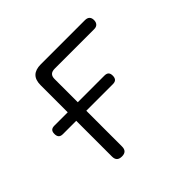

<svg xmlns="http://www.w3.org/2000/svg" viewBox="-138 -708 877 877"><g transform="rotate(-45 300.0 -270.0)"><path d="M189 10Q172 10 164 2Q156 -6 156 -22V-253H70Q56 -253 49.5 -260Q43 -267 43 -281Q43 -295 49.5 -301.5Q56 -308 70 -308H156V-483Q156 -517 173 -533.5Q190 -550 224 -550H509Q524 -550 531.5 -542.5Q539 -535 539 -521Q539 -507 531.5 -499Q524 -491 510 -491H255Q238 -491 229.5 -483Q221 -475 221 -458V-308H393Q407 -308 413.5 -301.5Q420 -295 420 -281Q420 -267 413.5 -260Q407 -253 393 -253H221V-22Q221 -6 213 2Q205 10 189 10Z"/></g></svg>

Font: Maple Mono ExtraLight
Style: Regular
Weight: 275
Monospace: yes
Designer: subframe7536
Version: Version 7.000